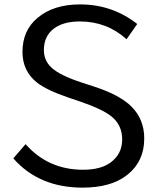

<svg xmlns="http://www.w3.org/2000/svg" viewBox="-20 -820 750 880"><path d="M97.2 -159.2Q201.2 -42 360.4 -42Q442.9 -42 488.3 -76.2Q540 -115.2 540 -181.2Q540 -247.6 489.3 -287.6Q447.8 -320.3 346.2 -355L293 -373Q194.3 -406.7 150.4 -440.9Q83 -493.7 83 -582Q83 -680.7 152.3 -738.3Q225.6 -799.8 346.7 -799.8Q495.1 -799.8 608.9 -710L560.1 -640.1Q469.7 -721.7 346.2 -721.7Q264.2 -721.7 220.2 -683.6Q181.2 -649.4 181.2 -590.8Q181.2 -542.5 215.8 -510.3Q253.9 -474.6 354 -441.9L412.1 -422.9Q530.3 -384.3 583 -331.1Q641.1 -272.5 641.1 -186Q641.1 -76.2 557.6 -14.2Q484.9 40 358.4 40Q158.7 40 41 -94.2Z"/></svg>

Font: FORM UDPGothic
Style: Regular
Weight: 400
Foundry: Pronama LLC
Version: Version 1.05101